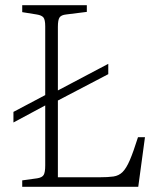

<svg xmlns="http://www.w3.org/2000/svg" viewBox="-20 -723 621 743"><path d="M514 -192H541L515 0H66V-25L124 -33Q143 -36 149 -46Q155 -56 155 -83V-315L32 -249V-290L155 -355V-621Q155 -647 148 -655.5Q141 -664 122 -667L66 -676V-703H316V-677L236 -667Q217 -665 210.5 -655.5Q204 -646 204 -619V-373L399 -476V-436L204 -334V-37H365Q398 -37 419 -40Q440 -43 454.5 -57.5Q469 -72 482.5 -103.5Q496 -135 514 -192Z"/></svg>

Font: Literata 18pt ExtraLight
Style: Regular
Weight: 250
Designer: Latin by Veronika Burian and Jose Scaglione. Greek by Irene Vlachou. Cyrillic by Vera Evstafieva.
Foundry: TypeTogether
Version: Version 3.103;gftools[0.9.29]